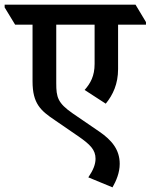

<svg xmlns="http://www.w3.org/2000/svg" viewBox="-71 -644 648 826"><path d="M384 -198C415 -236 437 -283 437 -347V-538H557V-549L512 -624H-51V-612L-6 -538H69V-294C69 -198 104 -168 165 -127L264 -59C318 -22 340 1 340 39C340 63 330 88 309 119L413 162C429 134 444 99 444 61C444 0 410 -41 356 -78L242 -156C177 -201 171 -226 171 -286V-538H336V-369C336 -317 318 -285 293 -257Z"/></svg>

Font: Noto Serif Devanagari SemiCondensed SemiBold
Style: Regular
Weight: 600
Width: 4
Designer: Universal Thirst, Indian Type Foundry and the Monotype Design Team
Foundry: Monotype Imaging Inc.
Version: Version 2.004